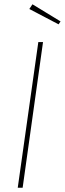

<svg xmlns="http://www.w3.org/2000/svg" viewBox="-20 -878 303 898"><path d="M131.8 -857.9 263.2 -777.8 253.9 -764.2 117.2 -835.9ZM181.2 -681.2 85.9 0H63L159.2 -681.2Z"/></svg>

Font: Fira Sans Compressed Thin
Style: Italic
Weight: 100
Width: 3
Italic angle: -8°
Designer: Carrois Corporate & Edenspiekermann AG
Foundry: Carrois Corporate GbR & Edenspiekermann AG
Version: Version 4.203;PS 004.203;hotconv 1.0.88;makeotf.lib2.5.64775